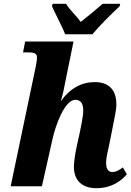

<svg xmlns="http://www.w3.org/2000/svg" viewBox="-20 -978 686 1008"><path d="M322 -798H465C504 -845 568 -908 608 -945L611 -958H519C489 -932 439 -890 404 -863C381 -895 344 -928 327 -958H256L253 -945C268 -910 308 -836 322 -798ZM646 -63 625 -99C598 -80 588 -75 569 -75C545 -75 537 -96 537 -125C537 -149 546 -185 554 -221L572 -312C579 -351 591 -399 591 -430C591 -493 563 -547 478 -547C408 -547 347 -514 299 -446C302 -454 308 -479 312 -495L366 -760H112L101 -703H128C167 -703 174 -694 174 -675C174 -658 170 -644 167 -625L36 0H200L255 -245C273 -328 322 -454 375 -454C410 -454 417 -426 417 -396C417 -367 403 -303 399 -283L384 -215C372 -161 368 -120 368 -101C368 -34 408 10 486 10C565 10 615 -27 646 -63Z"/></svg>

Font: Noto Serif SemiCondensed Extra
Style: Italic
Weight: 800
Width: 4
Italic angle: -12°
Designer: Monotype Design Team
Foundry: Monotype Imaging Inc.
Version: Version 1.901